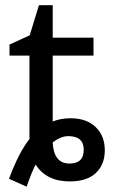

<svg xmlns="http://www.w3.org/2000/svg" viewBox="-20 -679 428 729"><path d="M244.1 -58.1Q297.9 -58.1 297.9 -110.1Q297.9 -162.1 239.3 -162.1Q210.9 -162.1 180.2 -138.2Q183.6 -58.1 244.1 -58.1ZM245.1 9.8Q155.8 9.8 115.2 -54.2Q100.6 -26.4 81.1 29.8L14.2 0Q50.8 -99.1 91.8 -150.9V-467.8H16.1V-509.8L92.8 -544.9L127.9 -659.2H180.2V-536.1H335V-467.8H180.2V-217.8Q210.9 -230 248 -230Q308.6 -230 343.3 -196.5Q377.9 -163.1 377.9 -108.6Q377.9 -54.2 344 -22.2Q310.1 9.8 245.1 9.8Z"/></svg>

Font: NotoSans
Style: Regular
Weight: 400
Designer: Monotype Design team
Foundry: Monotype Imaging Inc.
Version: Version 1.04